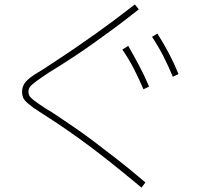

<svg xmlns="http://www.w3.org/2000/svg" viewBox="-20 -809 920 870"><path d="M621.1 41.1Q533.3 -32.2 463.3 -87.2Q393.3 -142.2 338.9 -181.1Q284.4 -220 243.9 -247.2Q203.3 -274.4 173.3 -293.3Q146.7 -310 128.9 -322.8Q111.1 -335.6 100 -346.1Q88.9 -356.7 84.4 -367.8Q80 -378.9 80 -392.2Q80 -407.8 85.6 -420.6Q91.1 -433.3 102.8 -445Q114.4 -456.7 135 -470Q155.6 -483.3 186.7 -502.2Q224.4 -526.7 280 -563.9Q335.6 -601.1 413.3 -656.1Q491.1 -711.1 591.1 -788.9L608.9 -766.7Q548.9 -718.9 496.1 -680Q443.3 -641.1 399.4 -610Q355.6 -578.9 318.3 -554.4Q281.1 -530 252.2 -511.7Q223.3 -493.3 201.1 -480Q161.1 -453.3 141.7 -438.9Q122.2 -424.4 115.6 -415Q108.9 -405.6 108.9 -392.2Q108.9 -382.2 113.9 -373.9Q118.9 -365.6 135 -353.3Q151.1 -341.1 187.8 -316.7Q210 -304.4 240 -283.9Q270 -263.3 310.6 -236.1Q351.1 -208.9 400.6 -171.7Q450 -134.4 510 -87.8Q570 -41.1 638.9 17.8ZM630 -404.4Q610 -451.1 587.8 -495Q565.6 -538.9 534.4 -584.4L561.1 -601.1Q587.8 -554.4 611.1 -510.6Q634.4 -466.7 655.6 -416.7ZM763.3 -461.1Q743.3 -508.9 721.1 -552.8Q698.9 -596.7 668.9 -642.2L693.3 -656.7Q722.2 -611.1 745.6 -566.7Q768.9 -522.2 788.9 -473.3Z"/></svg>

Font: Paperlogy 1 Thin
Style: Regular
Weight: 250
Designer: redesigned by Lee Juim, glyphs from Gmarket Sans & Montserrat
Foundry: PT&
Version: Version 1.001